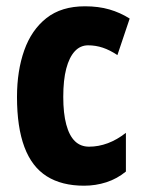

<svg xmlns="http://www.w3.org/2000/svg" viewBox="-20 -580 455 610"><path d="M247 10Q176 10 128.5 -20Q81 -50 57.5 -113Q34 -176 34 -272Q34 -355 57 -420Q80 -485 127.5 -522.5Q175 -560 250 -560Q293 -560 327.5 -550Q362 -540 392 -521L353 -405Q329 -421 306.5 -428.5Q284 -436 260 -436Q235 -436 217.5 -417Q200 -398 190.5 -362Q181 -326 181 -272Q181 -220 190.5 -184.5Q200 -149 218 -131.5Q236 -114 263 -114Q293 -114 322.5 -125Q352 -136 380 -158V-35Q352 -12 318 -1Q284 10 247 10Z"/></svg>

Font: Noto Sans Khmer ExtraCondensed ExtraBold
Style: Regular
Weight: 800
Width: 2
Designer: Danh Hong and the Monotype Design Team
Foundry: Monotype Imaging Inc.
Version: Version 2.004